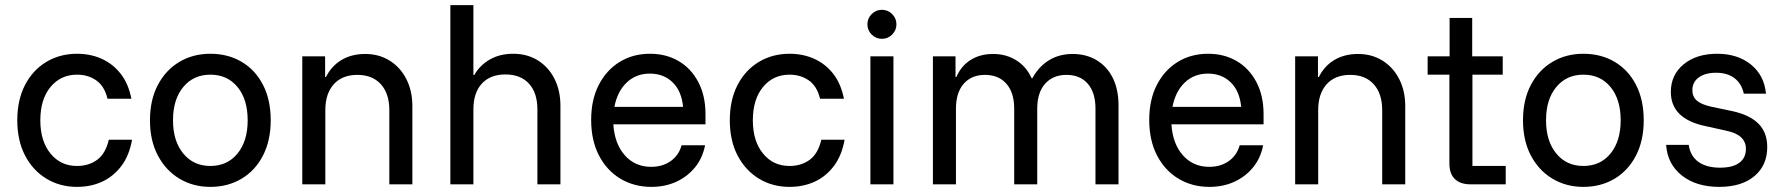

<svg xmlns="http://www.w3.org/2000/svg" viewBox="-20 -720 6962 750"><path d="M280.8 10Q214.2 10 161.2 -22.1Q108.3 -54.2 77.9 -112.5Q47.5 -170.8 47.5 -250Q47.5 -330 77.9 -388.3Q108.3 -446.7 161.2 -478.3Q214.2 -510 280.8 -510Q333.3 -510 377.1 -490.4Q420.8 -470.8 451.2 -432.1Q481.7 -393.3 493.3 -334.2H400Q388.3 -383.3 356.2 -405.8Q324.2 -428.3 280.8 -428.3Q216.7 -428.3 177.1 -380Q137.5 -331.7 137.5 -250Q137.5 -169.2 177.1 -120.4Q216.7 -71.7 280.8 -71.7Q326.7 -71.7 359.6 -95.8Q392.5 -120 405 -174.2H495.8Q485 -112.5 454.2 -71.7Q423.3 -30.8 379.2 -10.4Q335 10 280.8 10Z M801.7 10Q734.2 10 680.8 -22.1Q627.5 -54.2 596.7 -112.5Q565.8 -170.8 565.8 -250Q565.8 -330 596.7 -388.3Q627.5 -446.7 680.8 -478.3Q734.2 -510 801.7 -510Q870.8 -510 924.2 -478.3Q977.5 -446.7 1007.5 -388.3Q1037.5 -330 1037.5 -250Q1037.5 -170.8 1007.1 -112.1Q976.7 -53.3 923.3 -21.7Q870 10 801.7 10ZM801.7 -71.7Q868.3 -71.7 907.9 -120.4Q947.5 -169.2 947.5 -250Q947.5 -331.7 907.9 -380Q868.3 -428.3 801.7 -428.3Q735.8 -428.3 695.8 -380Q655.8 -331.7 655.8 -250Q655.8 -169.2 695.8 -120.4Q735.8 -71.7 801.7 -71.7Z M1160.8 0V-500H1250V-419.2H1253.3Q1275 -462.5 1314.2 -485.8Q1353.3 -509.2 1406.7 -509.2Q1460.8 -509.2 1502.5 -482.9Q1544.2 -456.7 1567.5 -410.8Q1590.8 -365 1590.8 -305.8V0H1500.8V-290Q1500.8 -354.2 1467.9 -390.8Q1435 -427.5 1375.8 -427.5Q1316.7 -427.5 1283.8 -390.8Q1250.8 -354.2 1250.8 -290V0Z M1739.2 0V-700H1829.2V-426.7H1832.5Q1854.2 -465 1893.3 -487.5Q1932.5 -510 1985 -510Q2039.2 -510 2080.8 -484.2Q2122.5 -458.3 2145.8 -412.5Q2169.2 -366.7 2169.2 -305.8V0H2079.2V-292.5Q2079.2 -357.5 2046.3 -393.3Q2013.3 -429.2 1954.2 -429.2Q1895 -429.2 1862.1 -393.3Q1829.2 -357.5 1829.2 -292.5V0Z M2524.2 10Q2456.7 10 2403.3 -22.1Q2350 -54.2 2319.6 -112.9Q2289.2 -171.7 2289.2 -251.7Q2289.2 -330.8 2319.2 -388.8Q2349.2 -446.7 2400.8 -478.3Q2452.5 -510 2519.2 -510Q2581.7 -510 2630.4 -481.7Q2679.2 -453.3 2707.5 -400Q2735.8 -346.7 2735.8 -274.2V-234.2H2375.8Q2380.8 -158.3 2420.8 -113.3Q2460.8 -68.3 2523.3 -68.3Q2568.3 -68.3 2600 -90.8Q2631.7 -113.3 2642.5 -152.5H2734.2Q2724.2 -101.7 2694.2 -65.4Q2664.2 -29.2 2620.8 -9.6Q2577.5 10 2524.2 10ZM2380 -302.5H2648.3Q2642.5 -364.2 2607.5 -398.3Q2572.5 -432.5 2518.3 -432.5Q2465 -432.5 2428.3 -397.9Q2391.7 -363.3 2380 -302.5Z M3064.2 10Q2997.5 10 2944.6 -22.1Q2891.7 -54.2 2861.2 -112.5Q2830.8 -170.8 2830.8 -250Q2830.8 -330 2861.2 -388.3Q2891.7 -446.7 2944.6 -478.3Q2997.5 -510 3064.2 -510Q3116.7 -510 3160.4 -490.4Q3204.2 -470.8 3234.6 -432.1Q3265 -393.3 3276.7 -334.2H3183.3Q3171.7 -383.3 3139.6 -405.8Q3107.5 -428.3 3064.2 -428.3Q3000 -428.3 2960.4 -380Q2920.8 -331.7 2920.8 -250Q2920.8 -169.2 2960.4 -120.4Q3000 -71.7 3064.2 -71.7Q3110 -71.7 3142.9 -95.8Q3175.8 -120 3188.3 -174.2H3279.2Q3268.3 -112.5 3237.5 -71.7Q3206.7 -30.8 3162.5 -10.4Q3118.3 10 3064.2 10Z M3380 0V-500H3470V0ZM3425 -568.3Q3401.7 -568.3 3385 -585Q3368.3 -601.7 3368.3 -625Q3368.3 -648.3 3385 -665Q3401.7 -681.7 3425 -681.7Q3448.3 -681.7 3465 -665Q3481.7 -648.3 3481.7 -625Q3481.7 -601.7 3465 -585Q3448.3 -568.3 3425 -568.3Z M3624.2 0V-500H3712.5V-419.2H3715.8Q3735 -463.3 3772.1 -486.2Q3809.2 -509.2 3859.2 -509.2Q3910 -509.2 3949.6 -484.6Q3989.2 -460 4010 -414.2H4012.5Q4037.5 -460 4077.5 -484.6Q4117.5 -509.2 4170 -509.2Q4223.3 -509.2 4264.2 -484.6Q4305 -460 4327.1 -415Q4349.2 -370 4349.2 -309.2V0H4259.2V-295.8Q4259.2 -358.3 4229.2 -392.9Q4199.2 -427.5 4145.8 -427.5Q4093.3 -427.5 4062.5 -392.9Q4031.7 -358.3 4031.7 -295.8V0H3941.7V-295.8Q3941.7 -358.3 3911.2 -392.9Q3880.8 -427.5 3827.5 -427.5Q3775 -427.5 3744.6 -392.9Q3714.2 -358.3 3714.2 -295.8V0Z M4704.2 10Q4636.7 10 4583.3 -22.1Q4530 -54.2 4499.6 -112.9Q4469.2 -171.7 4469.2 -251.7Q4469.2 -330.8 4499.2 -388.8Q4529.2 -446.7 4580.8 -478.3Q4632.5 -510 4699.2 -510Q4761.7 -510 4810.4 -481.7Q4859.2 -453.3 4887.5 -400Q4915.8 -346.7 4915.8 -274.2V-234.2H4555.8Q4560.8 -158.3 4600.8 -113.3Q4640.8 -68.3 4703.3 -68.3Q4748.3 -68.3 4780 -90.8Q4811.7 -113.3 4822.5 -152.5H4914.2Q4904.2 -101.7 4874.2 -65.4Q4844.2 -29.2 4800.8 -9.6Q4757.5 10 4704.2 10ZM4560 -302.5H4828.3Q4822.5 -364.2 4787.5 -398.3Q4752.5 -432.5 4698.3 -432.5Q4645 -432.5 4608.3 -397.9Q4571.7 -363.3 4560 -302.5Z M5039.2 0V-500H5128.3V-419.2H5131.7Q5153.3 -462.5 5192.5 -485.8Q5231.7 -509.2 5285 -509.2Q5339.2 -509.2 5380.8 -482.9Q5422.5 -456.7 5445.8 -410.8Q5469.2 -365 5469.2 -305.8V0H5379.2V-290Q5379.2 -354.2 5346.2 -390.8Q5313.3 -427.5 5254.2 -427.5Q5195 -427.5 5162.1 -390.8Q5129.2 -354.2 5129.2 -290V0Z M5723.3 0Q5685 0 5663.3 -20.4Q5641.7 -40.8 5641.7 -81.7V-428.3H5556.7V-500H5642.5V-650H5730.8V-500H5850V-428.3H5731.7V-71.7H5861.7V0Z M6165 10Q6097.5 10 6044.2 -22.1Q5990.8 -54.2 5960 -112.5Q5929.2 -170.8 5929.2 -250Q5929.2 -330 5960 -388.3Q5990.8 -446.7 6044.2 -478.3Q6097.5 -510 6165 -510Q6234.2 -510 6287.5 -478.3Q6340.8 -446.7 6370.8 -388.3Q6400.8 -330 6400.8 -250Q6400.8 -170.8 6370.4 -112.1Q6340 -53.3 6286.7 -21.7Q6233.3 10 6165 10ZM6165 -71.7Q6231.7 -71.7 6271.2 -120.4Q6310.8 -169.2 6310.8 -250Q6310.8 -331.7 6271.2 -380Q6231.7 -428.3 6165 -428.3Q6099.2 -428.3 6059.2 -380Q6019.2 -331.7 6019.2 -250Q6019.2 -169.2 6059.2 -120.4Q6099.2 -71.7 6165 -71.7Z M6695.8 10Q6605.8 10 6549.6 -34.6Q6493.3 -79.2 6488.3 -154.2H6576.7Q6582.5 -110.8 6614.2 -87.9Q6645.8 -65 6699.2 -65Q6748.3 -65 6774.2 -84.2Q6800 -103.3 6800 -138.3Q6800 -193.3 6724.2 -209.2L6641.7 -227.5Q6506.7 -255.8 6506.7 -360.8Q6506.7 -427.5 6556.7 -468.8Q6606.7 -510 6687.5 -510Q6767.5 -510 6819.6 -467.9Q6871.7 -425.8 6878.3 -354.2H6791.7Q6783.3 -393.3 6755.4 -414.6Q6727.5 -435.8 6683.3 -435.8Q6640.8 -435.8 6615.8 -417.5Q6590.8 -399.2 6590.8 -367.5Q6590.8 -342.5 6608.3 -327.1Q6625.8 -311.7 6664.2 -303.3L6747.5 -285.8Q6815.8 -270.8 6849.6 -236.3Q6883.3 -201.7 6883.3 -145.8Q6883.3 -74.2 6833.3 -32.1Q6783.3 10 6695.8 10Z"/></svg>

Font: Funnel Sans Light
Style: Regular
Weight: 400
Version: Version 1.000